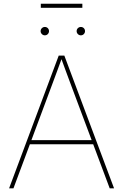

<svg xmlns="http://www.w3.org/2000/svg" viewBox="-20 -1032 675 1052"><path d="M29.8 0 301.8 -727.5H332.5L605 0H581.1L370.1 -563.5Q355.5 -602.5 341.1 -641.6Q326.7 -680.7 312.5 -719.7H321.3Q307.1 -680.7 292.7 -641.6Q278.3 -602.5 263.7 -563.5L53.7 0ZM136.7 -241.7V-264.2H498V-241.7ZM422.9 -838.4Q413.6 -838.4 406.7 -845.2Q399.9 -852.1 399.9 -861.3Q399.9 -871.1 406.7 -877.7Q413.6 -884.3 422.9 -884.3Q432.6 -884.3 439.2 -877.7Q445.8 -871.1 445.8 -861.3Q445.8 -852.1 439.2 -845.2Q432.6 -838.4 422.9 -838.4ZM225.6 -838.4Q216.3 -838.4 209.5 -845.2Q202.6 -852.1 202.6 -861.3Q202.6 -871.1 209.5 -877.7Q216.3 -884.3 225.6 -884.3Q235.4 -884.3 241.9 -877.7Q248.5 -871.1 248.5 -861.3Q248.5 -852.1 241.9 -845.2Q235.4 -838.4 225.6 -838.4ZM431.2 -1011.7V-989.3H203.6V-1011.7Z"/></svg>

Font: Inter 16pt Thin
Style: Regular
Weight: 250
Version: Version 4.001;git-66647c0bb